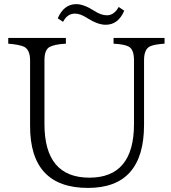

<svg xmlns="http://www.w3.org/2000/svg" viewBox="-20 -899 832 932"><path d="M778.8 -687Q732.4 -684.1 710 -674.8Q679.2 -661.6 679.2 -606.9V-293Q679.2 13.2 407.2 13.2Q126 13.2 126 -287.1V-606Q126 -656.7 97.2 -671.9Q74.2 -682.6 20 -687V-714.8H299.8V-687Q245.1 -684.1 220.7 -670.9Q195.8 -657.7 195.8 -606V-296.9Q195.8 -36.6 414.1 -36.6Q630.4 -36.6 630.4 -296.9V-606.9Q630.4 -659.2 604.5 -672.9Q584 -684.1 531.2 -687V-714.8H778.8ZM260.3 -810.1Q290 -878.9 350.1 -878.9Q386.7 -878.9 437 -846.7Q470.7 -824.7 499 -824.7Q533.7 -824.7 556.2 -865.2L583 -847.2Q554.2 -778.8 493.2 -778.8Q454.6 -778.8 403.8 -811Q370.1 -833 344.2 -833Q306.6 -833 286.1 -793Z"/></svg>

Font: I.Ming
Style: Regular
Weight: 400
Designer: Ichiten Fonts Project
Version: Version 5.10 Mar 24, 2018